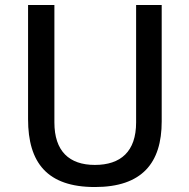

<svg xmlns="http://www.w3.org/2000/svg" viewBox="-20 -743 759 773"><path d="M631 -254V-723H528V-250C528 -133 466 -79 362 -79C258 -79 199 -135 199 -250V-723H93V-263C93 -88 170 10 362 10C552 10 631 -87 631 -254Z"/></svg>

Font: United Sans Medium
Style: Regular
Weight: 500
Designer: Pablo Impallari, Rodrigo Fuenzalida (Modified by Dan O. Williams)
Version: Version 1.000;PS 001.000;hotconv 1.0.88;makeotf.lib2.5.64775